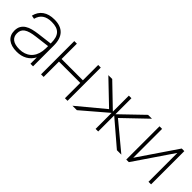

<svg xmlns="http://www.w3.org/2000/svg" viewBox="132 -1373 2205 2205"><g transform="rotate(45 1234.5 -270.0)"><path d="M276 -555Q189 -555 133.8 -515.8Q78.5 -476.5 61 -402L104 -394Q119 -454 161.2 -483.5Q203.5 -513 274 -513Q317.5 -513 349 -502.8Q380.5 -492.5 400.8 -470.8Q421 -449 430.5 -415.2Q440 -381.5 440 -334V-291Q440 -273 439.5 -249Q439 -225 436 -204Q430 -162.5 413.2 -129.5Q396.5 -96.5 370.2 -73.8Q344 -51 309.2 -39Q274.5 -27 232.5 -27Q158 -27 120.5 -55Q83 -83 83 -137.5Q83 -166 92.8 -187Q102.5 -208 124.2 -223.2Q146 -238.5 180.5 -248.5Q215 -258.5 264.5 -264.5L445.5 -287L446 -329.5L264.5 -307Q216.5 -301 175.2 -290.5Q134 -280 104 -260.8Q74 -241.5 57 -211.8Q40 -182 40 -137.5Q40 -101.5 52.8 -73Q65.5 -44.5 90 -25Q114.5 -5.5 149.5 4.8Q184.5 15 229.5 15Q302 15 355.8 -15.5Q409.5 -46 440 -103.5V0H482V-338Q482 -446 430.2 -500.5Q378.5 -555 276 -555Z M612 0V-540H654V-291H1000V-540H1042V0H1000V-249H654V0Z M1529 -269.5 1844 0H1916L1591 -270L1873 -540H1810ZM1498 0H1540V-540H1498ZM1509 -269.5 1228 -540H1165L1447 -270L1122 0H1194Z M2399 -540V0H2357V-469L2038 0H1996V-540H2038V-71L2357 -540Z"/></g></svg>

Font: Vela Sans GX ExtLt
Style: Regular
Weight: 200
Designer: Principal design: Mikhail Sharanda - project Manrope.
Design modification: Ravid Balaliev
Foundry: Mikhail Sharanda
Version: Version 1.001